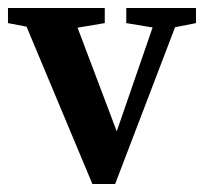

<svg xmlns="http://www.w3.org/2000/svg" viewBox="-23 -460 519 482"><path d="M209 2 24 -440H153L280 -104H261L377 -440H435L266 2ZM-3 -402V-440H240V-402L145 -386H81ZM294 -402V-440H469V-402L398 -388H378Z"/></svg>

Font: Lisu Bosa ExtraBold
Style: Regular
Weight: 800
Designer: David Morse, Annie Olsen, Victor Gaultney, Frank Grießhammer (Latin)
Foundry: SIL International
Version: Version 2.000